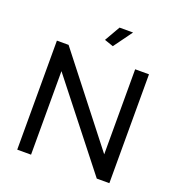

<svg xmlns="http://www.w3.org/2000/svg" viewBox="-159 -1046 1088 1175"><g transform="rotate(20 385.0 -458.0)"><path d="M175 -544V0H85V-710H161L595 -155V-709H685V0H603ZM418 -795 360 -815 418 -916H506Z"/></g></svg>

Font: Raleway Thin Medium
Style: Regular
Weight: 500
Version: Version 4.026